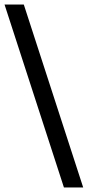

<svg xmlns="http://www.w3.org/2000/svg" viewBox="-44 -770 387 847"><path d="M238 57 -24 -750H61L323 57Z"/></svg>

Font: Mulish ExtraLight SemiBold
Style: Regular
Weight: 600
Version: Version 3.603